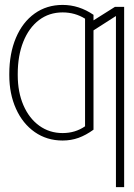

<svg xmlns="http://www.w3.org/2000/svg" viewBox="-20 -558 541 777"><path d="M324.2 -46.9V-482.4Q283.2 -507.8 233.4 -507.8Q178.7 -507.8 137.7 -476.6Q96.7 -445.3 74.2 -388.9Q51.8 -332.5 51.8 -258.8V-253.9Q51.8 -185.5 74.7 -132.3Q97.7 -79.1 138.9 -49.3Q180.2 -19.5 233.4 -19.5Q284.7 -19.5 324.2 -46.9ZM482.4 199.2H449.2V-493.2L358.4 -435.1V-33.2Q328.1 -11.2 297.9 -0.2Q267.6 10.7 233.4 10.7Q169.9 10.7 120.8 -23.4Q71.8 -57.6 44.7 -117.9Q17.6 -178.2 17.6 -253.9V-258.8Q17.6 -341.3 44.4 -404.8Q71.3 -468.3 120.1 -503.2Q168.9 -538.1 233.4 -538.1Q299.8 -538.1 358.4 -498V-475.6L445.3 -530.3H482.4Z"/></svg>

Font: Pretendard JP Thin
Style: Regular
Weight: 100
Designer: Base glyphs from Inter by Rasmus Andersson; Hangeul glyphs from Noto Sans CJK(Source Han Sans) by Jang Soo-young and Kan
Foundry: Kil Hyung-jin
Version: Version 1.309